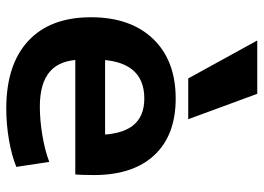

<svg xmlns="http://www.w3.org/2000/svg" viewBox="-134 -696 840 612"><g transform="rotate(90 286.0 -390.0)"><path d="M326 10Q186 10 110.5 -60Q35 -130 35 -260Q35 -386 104 -458Q173 -530 294 -530Q411 -530 474.5 -462Q538 -394 538 -269Q538 -255 537.5 -237Q537 -219 536 -210H112V-305H429L410 -276Q410 -354 381.5 -392Q353 -430 294 -430Q232 -430 201 -390.5Q170 -351 170 -273V-233Q170 -163 207 -130Q244 -97 320 -97Q363 -97 411 -105Q459 -113 496 -127L512 -22Q475 -7 425.5 1.5Q376 10 326 10ZM230 -570 109 -790H279L360 -570Z"/></g></svg>

Font: M PLUS 1 Thin
Style: Bold
Weight: 700
Version: Version 1.001